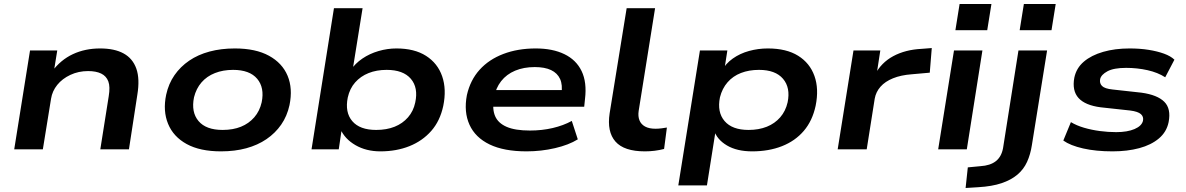

<svg xmlns="http://www.w3.org/2000/svg" viewBox="-20 -746 5925 959"><path d="M51 0 130 -494H266L249 -389H240Q283 -447 344 -475.5Q405 -504 480 -504Q552 -504 597.5 -479Q643 -454 661 -403Q679 -352 666 -273L624 0H481L523 -265Q531 -313 521 -339.5Q511 -366 485.5 -378.5Q460 -391 420 -391Q372 -391 331.5 -372Q291 -353 266 -322Q241 -291 235 -253L194 0Z M1084 10Q979 10 912.5 -26.5Q846 -63 819.5 -127.5Q793 -192 810 -273Q822 -328 851.5 -370.5Q881 -413 925 -443Q969 -473 1026.5 -488.5Q1084 -504 1153 -504Q1257 -504 1323.5 -467.5Q1390 -431 1416.5 -367.5Q1443 -304 1426 -221Q1414 -166 1384.5 -123.5Q1355 -81 1311 -51Q1267 -21 1210 -5.5Q1153 10 1084 10ZM1092 -97Q1144 -97 1183.5 -113Q1223 -129 1250 -160Q1277 -191 1287 -235Q1302 -308 1264.5 -352.5Q1227 -397 1144 -397Q1094 -397 1053.5 -381Q1013 -365 986.5 -334.5Q960 -304 949 -260Q934 -186 971.5 -141.5Q1009 -97 1092 -97Z M1880 10Q1809 10 1755.5 -21Q1702 -52 1680 -102H1687L1672 0H1536L1648 -705H1791L1741 -394H1730Q1754 -429 1790 -453.5Q1826 -478 1870.5 -491Q1915 -504 1960 -504Q2050 -504 2108 -467Q2166 -430 2188.5 -365Q2211 -300 2194 -217Q2178 -142 2134 -92Q2090 -42 2025 -16Q1960 10 1880 10ZM1859 -97Q1911 -97 1951 -113Q1991 -129 2018 -160Q2045 -191 2054 -234Q2070 -308 2032 -352.5Q1994 -397 1911 -397Q1861 -397 1821 -381Q1781 -365 1754 -334.5Q1727 -304 1717 -259Q1702 -185 1739.5 -141Q1777 -97 1859 -97Z M2610 10Q2497 10 2425.5 -24.5Q2354 -59 2325 -123Q2296 -187 2312 -271Q2329 -346 2375.5 -397.5Q2422 -449 2494 -476.5Q2566 -504 2656 -504Q2740 -504 2799 -475.5Q2858 -447 2885 -391Q2912 -335 2902 -252L2898 -213H2417L2429 -296H2810L2784 -276Q2791 -322 2777.5 -351.5Q2764 -381 2732.5 -396Q2701 -411 2651 -411Q2596 -411 2553 -393Q2510 -375 2483 -340.5Q2456 -306 2447 -257V-252Q2438 -201 2453 -166Q2468 -131 2510.5 -112.5Q2553 -94 2627 -94Q2687 -94 2740.5 -106.5Q2794 -119 2836 -142L2866 -50Q2821 -22 2752 -6Q2683 10 2610 10Z M3201 10Q3097 10 3054 -39Q3011 -88 3025 -180L3110 -705H3252L3170 -192Q3166 -165 3174 -145Q3182 -125 3202 -114Q3222 -103 3254 -103Q3268 -103 3284.5 -105Q3301 -107 3311 -109L3297 -2Q3274 4 3250 7Q3226 10 3201 10Z M3368 180 3476 -494H3613L3597 -391H3584Q3604 -428 3640 -453.5Q3676 -479 3721.5 -491.5Q3767 -504 3815 -504Q3908 -504 3966.5 -467.5Q4025 -431 4048 -366.5Q4071 -302 4054 -218Q4038 -143 3995 -92.5Q3952 -42 3886 -16Q3820 10 3737 10Q3661 10 3611 -19.5Q3561 -49 3546 -96L3555 -97L3511 180ZM3719 -97Q3770 -97 3810 -113Q3850 -129 3877 -160Q3904 -191 3914 -235Q3929 -308 3891 -352.5Q3853 -397 3771 -397Q3721 -397 3681 -381.5Q3641 -366 3614 -335Q3587 -304 3576 -260Q3561 -186 3599 -141.5Q3637 -97 3719 -97Z M4164 0 4243 -494H4377L4358 -371H4349Q4381 -433 4441.5 -465.5Q4502 -498 4583 -502L4634 -506L4624 -383L4534 -375Q4480 -371 4440.5 -355Q4401 -339 4378 -313Q4355 -287 4349 -253L4309 0Z M4752 -595 4773 -726H4932L4911 -595ZM4666 0 4745 -494H4887L4809 0Z M5073 -595 5094 -726H5253L5232 -595ZM4803 193 4814 90 4877 84Q4926 81 4954 59Q4982 37 4990 -6L5067 -494H5210L5134 -21Q5127 25 5110 62.5Q5093 100 5061.5 126.5Q5030 153 4982.5 169Q4935 185 4867 189Z M5537 10Q5454 10 5390 -4.5Q5326 -19 5291 -44L5329 -136Q5357 -119 5394.5 -108Q5432 -97 5473.5 -91.5Q5515 -86 5555 -86Q5611 -86 5647 -101.5Q5683 -117 5689 -143Q5693 -163 5678.5 -176Q5664 -189 5625 -194L5478 -210Q5400 -220 5367 -256.5Q5334 -293 5346 -358Q5356 -406 5393.5 -438Q5431 -470 5490 -487Q5549 -504 5622 -504Q5674 -504 5717.5 -497Q5761 -490 5794 -478Q5827 -466 5846 -448L5800 -360Q5763 -384 5711.5 -395.5Q5660 -407 5605 -407Q5543 -407 5511.5 -390Q5480 -373 5475 -351Q5471 -330 5484.5 -316.5Q5498 -303 5537 -299L5682 -283Q5761 -272 5795.5 -237.5Q5830 -203 5817 -136Q5807 -87 5768.5 -54.5Q5730 -22 5670.5 -6Q5611 10 5537 10Z"/></svg>

Font: Nunito Sans 10pt Expanded
Style: Bold Italic
Weight: 700
Width: 7
Italic angle: -9°
Designer: Vernon Adams
Foundry: Vernon Adams
Version: Version 3.101;gftools[0.9.27]